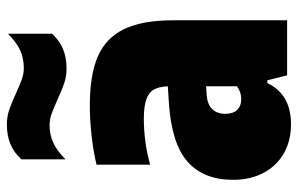

<svg xmlns="http://www.w3.org/2000/svg" viewBox="-170 -664 845 544"><g transform="rotate(-90 252.0 -391.5)"><path d="M467 -323V0H311L297 -56H289Q257.5 11 172 11Q126 11 90.2 -9.2Q54.5 -29.5 34.8 -66.8Q15 -104 15 -153Q15 -237 66.5 -282.2Q118 -327.5 233 -335L280 -338Q279 -363.5 270.5 -378Q262 -392.5 242.2 -399.2Q222.5 -406 187 -406Q157 -406 122.8 -401.5Q88.5 -397 58 -388V-540Q95 -549 140 -554Q185 -559 226 -559Q312.5 -559 364.8 -536.2Q417 -513.5 442 -462Q467 -410.5 467 -323ZM280 -142V-229.5L257 -228Q230 -226.5 216 -212.8Q202 -199 202 -175Q202 -153 213.2 -141.5Q224.5 -130 243 -130Q264 -130 280 -142ZM241.5 -651Q215.5 -662.5 200.8 -667.8Q186 -673 170 -673Q142 -673 119.2 -662.2Q96.5 -651.5 73 -628V-753Q93 -774.5 116.8 -784.2Q140.5 -794 172 -794Q194 -794 213.2 -787.5Q232.5 -781 260.5 -768Q286.5 -756.5 301.2 -751.2Q316 -746 332 -746Q360 -746 382.8 -756.8Q405.5 -767.5 429 -791V-666Q409 -644.5 385.2 -634.8Q361.5 -625 330 -625Q308 -625 288.8 -631.5Q269.5 -638 241.5 -651Z"/></g></svg>

Font: Encode Sans Condensed Black
Style: Regular
Weight: 900
Width: 3
Designer: Multiple Designers
Foundry: Impallari Type
Version: Version 2.000